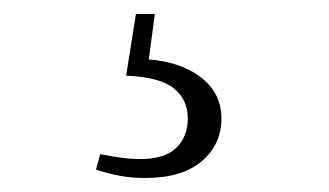

<svg xmlns="http://www.w3.org/2000/svg" viewBox="-20 -21 470 274"><path d="M160 87 174 -1H201L190 81L177 63Q231 64 263.5 87Q296 110 296 148Q296 185 268 209Q240 233 187 233Q166 233 149 229.5Q132 226 117 221L123 199Q138 202 152.5 204Q167 206 180 206Q215 206 231.5 190Q248 174 248 148Q248 121 228 105Q208 89 160 87Z"/></svg>

Font: Noto Serif SC ExtraLight
Style: Regular
Weight: 200
Designer: Ryoko NISHIZUKA 西塚涼子 (kana & ideographs); Frank Grießhammer (Latin, Greek & Cyrillic); Wenlong ZHANG 张文龙 (bopomofo); San
Foundry: Adobe
Version: Version 2.002-H1;hotconv 1.1.0;makeotfexe 2.6.0